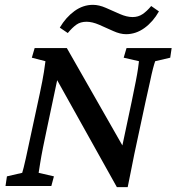

<svg xmlns="http://www.w3.org/2000/svg" viewBox="-20 -773 733 798"><path d="M484.4 -148.4 527.3 -350.6Q538.1 -402.3 544.4 -435.1Q550.8 -467.8 553.7 -488.3Q556.6 -508.8 557.6 -518.6L494.1 -533.2L505.9 -573.2H693.4L687.5 -533.2L625 -518.6Q621.1 -507.8 615.7 -487.3Q610.4 -466.8 603.5 -433.6Q596.7 -400.4 585 -350.6L538.1 -131.8Q531.2 -96.7 524.4 -63Q517.6 -29.3 510.7 4.9H465.8L199.2 -472.7H224.6L173.8 -232.4Q166 -196.3 158.7 -159.7Q151.4 -123 147 -95.2Q142.6 -67.4 140.6 -54.7L204.1 -40L193.4 0H2.9L8.8 -40L72.3 -54.7Q77.1 -69.3 87.4 -115.2Q97.7 -161.1 113.3 -235.4L145.5 -384.8Q157.2 -439.5 162.6 -474.1Q168 -508.8 168.9 -518.6L112.3 -533.2L124 -573.2H257.8L499 -150.4ZM608.4 -748 640.6 -725.6Q616.2 -682.6 580.6 -656.7Q544.9 -630.9 503.9 -630.9Q479.5 -630.9 450.7 -644Q421.9 -657.2 392.6 -669.9Q363.3 -682.6 339.8 -682.6Q314.5 -682.6 297.4 -670.4Q280.3 -658.2 261.7 -635.7L228.5 -658.2Q253.9 -701.2 289.6 -727.1Q325.2 -752.9 366.2 -752.9Q391.6 -752.9 420.4 -740.2Q449.2 -727.5 478 -714.8Q506.8 -702.1 531.2 -702.1Q554.7 -702.1 572.8 -714.4Q590.8 -726.6 608.4 -748Z"/></svg>

Font: Crimson Pro ExtraLight Medium
Style: Italic
Weight: 500
Italic angle: -12°
Version: Version 1.002